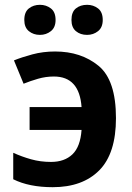

<svg xmlns="http://www.w3.org/2000/svg" viewBox="-20 -768 549 798"><path d="M199 10Q323 10 392.5 -60Q462 -130 462 -277Q462 -435 389.5 -494.5Q317 -554 209 -554Q159 -554 114.5 -542Q70 -530 38 -517L78 -420Q105 -431 137.5 -440.5Q170 -450 204 -450Q310 -450 319 -323H103V-228H319Q314 -158 281 -126.5Q248 -95 192 -95Q148 -95 109 -106Q70 -117 35 -133V-23Q101 10 199 10ZM277 -685Q277 -654 295.5 -638.5Q314 -623 342 -623Q368 -623 387.5 -638.5Q407 -654 407 -685Q407 -718 387.5 -733Q368 -748 342 -748Q314 -748 295.5 -733Q277 -718 277 -685ZM81 -685Q81 -654 100 -638.5Q119 -623 146 -623Q172 -623 191.5 -638.5Q211 -654 211 -685Q211 -718 191.5 -733Q172 -748 146 -748Q119 -748 100 -733Q81 -718 81 -685Z"/></svg>

Font: Noto Sans UI
Style: Bold
Weight: 700
Designer: Monotype Design Team
Foundry: Monotype Imaging Inc.
Version: Version 1.901